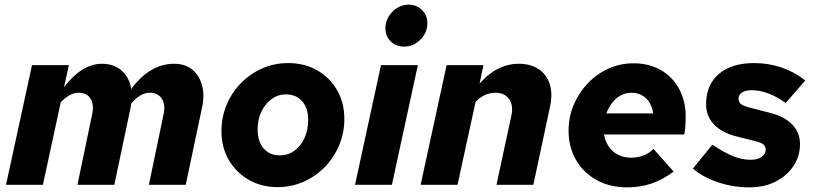

<svg xmlns="http://www.w3.org/2000/svg" viewBox="-20 -797 3522 828"><path d="M6 0 118 -516H277L256 -421Q294 -471 335 -496.5Q376 -522 420 -522Q471 -522 504.5 -492.5Q538 -463 546 -413Q626 -522 731 -522Q778 -522 808.5 -497.5Q839 -473 851 -430Q863 -387 851 -332L781 0H622L686 -307Q694 -347 677.5 -372Q661 -397 626 -397Q606 -397 587 -386.5Q568 -376 546 -351Q546 -347 545 -342Q544 -337 543 -332L473 0H314L378 -307Q386 -348 370 -372.5Q354 -397 318 -397Q282 -397 242 -356L165 0Z M1177 10Q1108 10 1053 -21.5Q998 -53 966.5 -107.5Q935 -162 935 -231Q935 -292 957.5 -345.5Q980 -399 1019.5 -439Q1059 -479 1111 -502Q1163 -525 1223 -525Q1293 -525 1347.5 -494Q1402 -463 1433.5 -408.5Q1465 -354 1465 -284Q1465 -224 1442.5 -170.5Q1420 -117 1380.5 -76.5Q1341 -36 1288.5 -13Q1236 10 1177 10ZM1186 -127Q1222 -127 1249.5 -147Q1277 -167 1293 -201.5Q1309 -236 1309 -280Q1309 -331 1283 -360.5Q1257 -390 1213 -390Q1179 -390 1151.5 -370Q1124 -350 1107.5 -316Q1091 -282 1091 -239Q1091 -187 1117 -157Q1143 -127 1186 -127Z M1722 -596Q1688 -596 1665 -618.5Q1642 -641 1642 -675Q1642 -702 1656 -725.5Q1670 -749 1693 -763Q1716 -777 1742 -777Q1776 -777 1799.5 -754Q1823 -731 1823 -697Q1823 -656 1793 -626Q1763 -596 1722 -596ZM1511 0 1623 -516H1782L1670 0Z M1794 0 1906 -516H2065L2048 -436Q2084 -478 2127 -500Q2170 -522 2217 -522Q2269 -522 2303.5 -498.5Q2338 -475 2351 -433.5Q2364 -392 2352 -337L2280 0H2121L2185 -297Q2195 -341 2176 -369Q2157 -397 2116 -397Q2093 -397 2072 -387.5Q2051 -378 2031 -358L1953 0Z M2684 11Q2611 11 2554 -20Q2497 -51 2464.5 -106.5Q2432 -162 2432 -233Q2432 -292 2454 -344.5Q2476 -397 2514.5 -437.5Q2553 -478 2604 -501Q2655 -524 2712 -524Q2779 -524 2829.5 -495Q2880 -466 2908.5 -414Q2937 -362 2937 -293Q2937 -270 2935.5 -251.5Q2934 -233 2931 -217H2585Q2590 -187 2605.5 -164.5Q2621 -142 2645.5 -129.5Q2670 -117 2701 -117Q2730 -117 2755 -126.5Q2780 -136 2798 -155L2885 -57Q2836 -21 2788 -5Q2740 11 2684 11ZM2595 -308H2797Q2793 -336 2780.5 -355.5Q2768 -375 2748.5 -386Q2729 -397 2703 -397Q2679 -397 2658 -386Q2637 -375 2621 -355Q2605 -335 2595 -308Z M3213 11Q3141 11 3076 -11Q3011 -33 2968 -70L3052 -173Q3105 -138 3142.5 -123Q3180 -108 3217 -108Q3246 -108 3264 -120Q3282 -132 3282 -151Q3282 -165 3272.5 -173.5Q3263 -182 3242 -187L3147 -211Q3088 -228 3056.5 -263Q3025 -298 3025 -348Q3025 -431 3080 -478Q3135 -525 3232 -525Q3294 -525 3350 -506Q3406 -487 3453 -450L3368 -353Q3331 -380 3293.5 -394Q3256 -408 3223 -408Q3195 -408 3180 -398.5Q3165 -389 3165 -371Q3165 -357 3174.5 -349Q3184 -341 3209 -334L3302 -310Q3364 -294 3397 -259.5Q3430 -225 3430 -176Q3430 -123 3401.5 -80.5Q3373 -38 3324 -13.5Q3275 11 3213 11Z"/></svg>

Font: Red Hat Text
Style: Italic
Weight: 300
Italic angle: -12°
Designer: Pentagram, MCKL
Foundry: Pentagram, MCKL
Version: Version 1.023